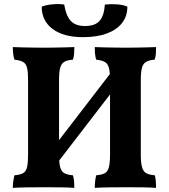

<svg xmlns="http://www.w3.org/2000/svg" viewBox="-20 -907 819 930"><path d="M204 -48 162 -93 568 -621 614 -581ZM42 3Q42 -13 44.5 -30Q47 -47 50 -58Q77 -60 91.5 -68Q106 -76 111 -97.5Q116 -119 116 -158V-519Q116 -558 111 -578.5Q106 -599 91.5 -607Q77 -615 50 -618Q46 -629 44 -646Q42 -663 42 -679Q60 -678 86.5 -677.5Q113 -677 142 -676.5Q171 -676 194 -676Q217 -676 243 -676.5Q269 -677 294.5 -677.5Q320 -678 340 -679Q340 -662 339 -647Q338 -632 333 -618Q306 -616 291.5 -607.5Q277 -599 271.5 -578.5Q266 -558 266 -519V-158Q266 -119 271.5 -97.5Q277 -76 292 -68Q307 -60 333 -58Q337 -48 338.5 -31Q340 -14 340 3Q314 1 277 0.5Q240 0 199 0Q158 0 115.5 0.5Q73 1 42 3ZM439 3Q439 -13 441 -30Q443 -47 446 -58Q473 -60 487.5 -68Q502 -76 507.5 -97.5Q513 -119 513 -158V-519Q513 -558 507.5 -578.5Q502 -599 487.5 -607Q473 -615 446 -618Q442 -629 440.5 -646Q439 -663 439 -679Q457 -678 483.5 -677.5Q510 -677 539 -676.5Q568 -676 590 -676Q613 -676 639.5 -676.5Q666 -677 691 -677.5Q716 -678 736 -679Q736 -662 735 -647Q734 -632 729 -618Q703 -616 688 -607.5Q673 -599 667.5 -578.5Q662 -558 662 -519V-158Q662 -119 668 -97.5Q674 -76 688.5 -68Q703 -60 730 -58Q733 -48 734.5 -31Q736 -14 736 3Q710 1 673 0.5Q636 0 595 0Q554 0 512 0.5Q470 1 439 3ZM382 -727Q288 -727 235 -766.5Q182 -806 182 -875Q203 -883 233.5 -886Q264 -889 291 -885Q300 -830 323 -805.5Q346 -781 392 -781Q440 -781 462 -805.5Q484 -830 488 -885Q515 -888 545.5 -886Q576 -884 597 -875Q597 -829 571.5 -796Q546 -763 498 -745Q450 -727 382 -727Z"/></svg>

Font: Vollkorn
Style: Bold
Weight: 700
Designer: Friedrich Althausen
Foundry: Friedrich Althausen
Version: Version 5.000